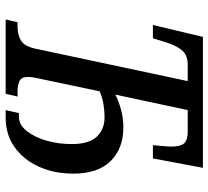

<svg xmlns="http://www.w3.org/2000/svg" viewBox="-50 -704 754 695"><g transform="rotate(90 327.5 -357.0)"><path d="M51 0 61 -43H77Q105 -43 126.5 -55Q148 -67 157 -109L274 -659H215Q179 -659 161.5 -637Q144 -615 133 -578L119 -533H71L114 -714H588L554 -533H506L510 -578Q514 -618 504.5 -638.5Q495 -659 457 -659H379L323 -397Q346 -409 377 -417.5Q408 -426 442 -426Q518 -426 563.5 -380Q609 -334 609 -245Q609 -176 584 -120.5Q559 -65 513.5 -32.5Q468 0 406 0H379L390 -48H404Q432 -48 454.5 -76Q477 -104 489.5 -147.5Q502 -191 502 -239Q502 -302 475 -330Q448 -358 405 -358Q382 -358 357.5 -354Q333 -350 311 -340L263 -112Q261 -104 260 -96Q259 -88 259 -81Q259 -57 274 -50Q289 -43 312 -43H330L320 0Z"/></g></svg>

Font: Noto Serif ExtraCondensed Medium
Style: Italic
Weight: 500
Width: 2
Italic angle: -12°
Designer: Monotype Design Team
Foundry: Monotype Imaging Inc.
Version: Version 2.013; ttfautohint (v1.8.4.7-5d5b)